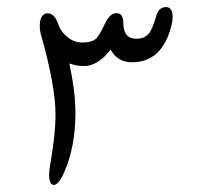

<svg xmlns="http://www.w3.org/2000/svg" viewBox="-20 -520 617 542"><path d="M95.7 -421.9Q92.3 -433.6 92.3 -446.3Q92.3 -482.4 115.2 -482.4Q134.3 -482.4 145.5 -449.2Q151.9 -430.2 170.9 -415Q189.5 -399.9 211.9 -399.9Q240.2 -399.9 252.4 -412.1Q260.7 -420.4 277.3 -455.1Q291 -482.9 308.6 -482.9Q328.1 -482.9 328.1 -455.1Q328.1 -410.6 365.2 -410.6Q388.7 -410.6 401.4 -426.8Q410.2 -438.5 421.4 -475.6Q428.2 -500 448.7 -500Q467.3 -500 467.3 -472.2Q467.3 -460.9 463.9 -447.8Q438 -344.2 352.5 -344.2Q311.5 -344.2 292.5 -379.9Q255.9 -333.5 217.3 -333.5Q196.8 -333.5 175.8 -340.8Q184.1 -302.2 188.5 -267.6Q192.9 -232.9 192.9 -201.2Q192.9 -106.4 161.6 -34.7Q146 2 131.8 2Q118.7 2 118.7 -27.8Q118.7 -33.2 119.4 -39.1Q120.1 -44.9 121.1 -51.8Q128.9 -96.2 132.8 -132.1Q136.7 -168 136.7 -196.8Q136.7 -277.3 95.7 -421.9Z"/></svg>

Font: DimaLove
Style: regular
Weight: 400
Designer: R.Balvardi
Foundry: Dima Software Group
Version: Version 1.00;May 4, 2019;FontCreator 11.5.0.2427 64-bit